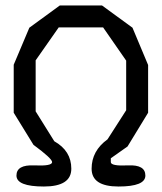

<svg xmlns="http://www.w3.org/2000/svg" viewBox="-20 -680 590 700"><path d="M384 -89Q384 -74 447 -77Q510 -80 510 -40Q510 0 412 0Q314 0 314 -65Q314 -130 372 -172L440 -278V-459L356 -580H194L110 -460V-274L178 -165Q240 -130 240 -65Q240 0 140 0Q40 0 40 -40Q40 -80 105 -77Q170 -74 170 -89Q170 -102 102 -152L30 -269V-444L87 -579L198 -660H352L463 -579L520 -443V-269L445 -146Q384 -103 384 -103Z"/></svg>

Font: Syne Mono
Style: Regular
Weight: 400
Monospace: yes
Designer: Lucas Descroix
Foundry: Bonjour Monde
Version: Version 2.000; ttfautohint (v1.8.3)